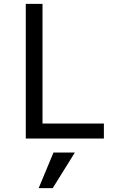

<svg xmlns="http://www.w3.org/2000/svg" viewBox="-20 -720 620 998"><path d="M114 0H520V-78H201V-700H114ZM369 73H258L181 258H254Z"/></svg>

Font: CommitMono-dimboump
Style: Regular
Weight: 400
Monospace: yes
Designer: Eigil Nikolajsen
Foundry: Eigil Nikolajsen
Version: Version 1.143